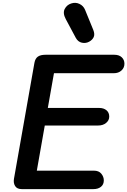

<svg xmlns="http://www.w3.org/2000/svg" viewBox="-20 -1307 880 1327"><path d="M130 0Q98 0 84.8 -20.8Q71.5 -41.5 76.5 -71L218 -873Q223.5 -903 242 -915.8Q260.5 -928.5 294 -928.5H770.5Q803 -928.5 821.5 -911Q840 -893.5 840 -866.5Q840 -838.5 819.5 -819.8Q799 -801 766.5 -801H353L310.5 -561H665Q696.5 -561 715.8 -545Q735 -529 735 -501Q735 -475.5 713.5 -457.5Q692 -439.5 658 -439.5H289.5L234.5 -127.5H629Q663 -127.5 680.2 -106.5Q697.5 -85.5 697.5 -60Q697.5 -32 677.8 -16Q658 0 626.5 0ZM596.5 -1019Q573 -1006 546 -1011.8Q519 -1017.5 503.5 -1046L434.5 -1175Q412.5 -1216.5 427.2 -1245Q442 -1273.5 472 -1283Q502 -1293 529.2 -1280Q556.5 -1267 568 -1239L625 -1099.5Q636.5 -1070 627.5 -1050.5Q618.5 -1031 596.5 -1019Z"/></svg>

Font: Edu AU VIC WA NT Hand
Style: Bold
Weight: 700
Version: Version 1.001